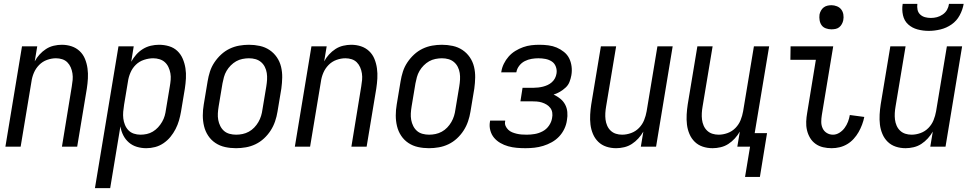

<svg xmlns="http://www.w3.org/2000/svg" viewBox="-20 -760 5040 995"><path d="M8 0 94 -520H173L160 -442Q170 -461 185 -477.5Q200 -494 218.5 -506Q237 -518 258.5 -523Q280 -528 300 -528Q327 -528 351 -520Q375 -512 393 -495Q411 -478 420.5 -454.5Q430 -431 433.5 -405.5Q437 -380 435.5 -353.5Q434 -327 430 -301L380 0H301L352 -312Q355 -329 356.5 -346Q358 -363 355.5 -379.5Q353 -396 346.5 -411Q340 -426 329 -437Q318 -448 302.5 -453Q287 -458 270 -458Q247 -458 223.5 -449.5Q200 -441 182.5 -423Q165 -405 155.5 -382.5Q146 -360 143 -337L87 0Z M472 215 594 -520H673L660 -440Q671 -460 686 -477Q701 -494 720.5 -506Q740 -518 761.5 -523Q783 -528 804 -528Q831 -528 856 -520.5Q881 -513 899 -496Q917 -479 927 -455.5Q937 -432 941 -406.5Q945 -381 943.5 -354Q942 -327 938 -301L918 -181Q914 -158 907.5 -135.5Q901 -113 890 -91.5Q879 -70 863.5 -51Q848 -32 827.5 -18Q807 -4 784 2Q761 8 738 8Q713 8 689.5 1Q666 -6 648 -21.5Q630 -37 619 -58.5Q608 -80 604 -105L551 215ZM708 -62Q724 -62 740.5 -65.5Q757 -69 772 -78Q787 -87 799 -100Q811 -113 820 -128.5Q829 -144 833.5 -160Q838 -176 840 -192L860 -312Q863 -329 864.5 -346.5Q866 -364 863 -380.5Q860 -397 853 -412Q846 -427 834.5 -437.5Q823 -448 807 -453Q791 -458 774 -458Q751 -458 726.5 -450Q702 -442 684 -424.5Q666 -407 656 -383.5Q646 -360 643 -337L623 -217Q620 -199 618.5 -181Q617 -163 619 -146Q621 -129 627.5 -113Q634 -97 645.5 -85Q657 -73 673.5 -67.5Q690 -62 708 -62Z M1203 8Q1174 8 1146.5 2Q1119 -4 1096.5 -19Q1074 -34 1059 -56.5Q1044 -79 1037.5 -106Q1031 -133 1031 -161.5Q1031 -190 1036 -219L1056 -339Q1060 -364 1068 -389Q1076 -414 1091 -436.5Q1106 -459 1126 -477.5Q1146 -496 1170 -507.5Q1194 -519 1219.5 -523.5Q1245 -528 1270 -528Q1299 -528 1326.5 -522Q1354 -516 1376.5 -501Q1399 -486 1414.5 -463.5Q1430 -441 1436.5 -414Q1443 -387 1442.5 -358.5Q1442 -330 1438 -301L1418 -181Q1414 -156 1405.5 -131Q1397 -106 1382.5 -83.5Q1368 -61 1348 -42.5Q1328 -24 1304 -12.5Q1280 -1 1254 3.5Q1228 8 1203 8ZM1204 -62Q1220 -62 1237 -65.5Q1254 -69 1269.5 -77.5Q1285 -86 1297.5 -99Q1310 -112 1319 -127.5Q1328 -143 1333 -159.5Q1338 -176 1340 -192L1360 -312Q1363 -330 1364 -347.5Q1365 -365 1362.5 -381.5Q1360 -398 1352.5 -413Q1345 -428 1332.5 -438.5Q1320 -449 1304 -453.5Q1288 -458 1270 -458Q1254 -458 1236.5 -454.5Q1219 -451 1204 -442.5Q1189 -434 1176 -421Q1163 -408 1154 -392.5Q1145 -377 1140.5 -360.5Q1136 -344 1133 -328L1113 -208Q1110 -190 1109 -172.5Q1108 -155 1111 -138.5Q1114 -122 1121.5 -107Q1129 -92 1141 -81.5Q1153 -71 1169.5 -66.5Q1186 -62 1204 -62Z M1508 0 1594 -520H1673L1660 -442Q1670 -461 1685 -477.5Q1700 -494 1718.5 -506Q1737 -518 1758.5 -523Q1780 -528 1800 -528Q1827 -528 1851 -520Q1875 -512 1893 -495Q1911 -478 1920.5 -454.5Q1930 -431 1933.5 -405.5Q1937 -380 1935.5 -353.5Q1934 -327 1930 -301L1880 0H1801L1852 -312Q1855 -329 1856.5 -346Q1858 -363 1855.5 -379.5Q1853 -396 1846.5 -411Q1840 -426 1829 -437Q1818 -448 1802.5 -453Q1787 -458 1770 -458Q1747 -458 1723.5 -449.5Q1700 -441 1682.5 -423Q1665 -405 1655.5 -382.5Q1646 -360 1643 -337L1587 0Z M2203 8Q2174 8 2146.5 2Q2119 -4 2096.5 -19Q2074 -34 2059 -56.5Q2044 -79 2037.5 -106Q2031 -133 2031 -161.5Q2031 -190 2036 -219L2056 -339Q2060 -364 2068 -389Q2076 -414 2091 -436.5Q2106 -459 2126 -477.5Q2146 -496 2170 -507.5Q2194 -519 2219.5 -523.5Q2245 -528 2270 -528Q2299 -528 2326.5 -522Q2354 -516 2376.5 -501Q2399 -486 2414.5 -463.5Q2430 -441 2436.5 -414Q2443 -387 2442.5 -358.5Q2442 -330 2438 -301L2418 -181Q2414 -156 2405.5 -131Q2397 -106 2382.5 -83.5Q2368 -61 2348 -42.5Q2328 -24 2304 -12.5Q2280 -1 2254 3.5Q2228 8 2203 8ZM2204 -62Q2220 -62 2237 -65.5Q2254 -69 2269.5 -77.5Q2285 -86 2297.5 -99Q2310 -112 2319 -127.5Q2328 -143 2333 -159.5Q2338 -176 2340 -192L2360 -312Q2363 -330 2364 -347.5Q2365 -365 2362.5 -381.5Q2360 -398 2352.5 -413Q2345 -428 2332.5 -438.5Q2320 -449 2304 -453.5Q2288 -458 2270 -458Q2254 -458 2236.5 -454.5Q2219 -451 2204 -442.5Q2189 -434 2176 -421Q2163 -408 2154 -392.5Q2145 -377 2140.5 -360.5Q2136 -344 2133 -328L2113 -208Q2110 -190 2109 -172.5Q2108 -155 2111 -138.5Q2114 -122 2121.5 -107Q2129 -92 2141 -81.5Q2153 -71 2169.5 -66.5Q2186 -62 2204 -62Z M2703 8Q2680 8 2657.5 6Q2635 4 2613.5 -2Q2592 -8 2573 -19Q2554 -30 2540.5 -46Q2527 -62 2521 -84Q2515 -106 2519 -129L2520 -135H2598V-132Q2595 -119 2600 -107.5Q2605 -96 2614 -87.5Q2623 -79 2634 -74.5Q2645 -70 2657.5 -67Q2670 -64 2683 -63Q2696 -62 2710 -62Q2730 -62 2751 -65.5Q2772 -69 2792 -79.5Q2812 -90 2825 -109Q2838 -128 2841 -148Q2844 -162 2842 -176Q2840 -190 2832 -200.5Q2824 -211 2812.5 -218Q2801 -225 2788 -229Q2775 -233 2761 -234Q2747 -235 2733 -235H2677L2688 -305H2744Q2756 -305 2769 -306.5Q2782 -308 2794 -311Q2806 -314 2818 -319.5Q2830 -325 2840 -334Q2850 -343 2856 -354.5Q2862 -366 2864 -379Q2867 -397 2860.5 -414.5Q2854 -432 2839.5 -441.5Q2825 -451 2807 -454.5Q2789 -458 2770 -458Q2753 -458 2735 -455Q2717 -452 2700 -443.5Q2683 -435 2671 -419.5Q2659 -404 2656 -386L2655 -385H2577L2578 -388Q2581 -409 2591 -429.5Q2601 -450 2616 -467Q2631 -484 2650.5 -496Q2670 -508 2691 -515.5Q2712 -523 2733 -525.5Q2754 -528 2775 -528Q2799 -528 2822 -525Q2845 -522 2865 -513.5Q2885 -505 2902.5 -491Q2920 -477 2929.5 -458Q2939 -439 2942 -416Q2945 -393 2941 -370Q2938 -353 2931.5 -336Q2925 -319 2911.5 -306.5Q2898 -294 2882 -284.5Q2866 -275 2849 -270Q2868 -261 2883.5 -248.5Q2899 -236 2908.5 -218.5Q2918 -201 2920 -179.5Q2922 -158 2918 -137Q2915 -114 2904.5 -92Q2894 -70 2877.5 -52.5Q2861 -35 2839.5 -23Q2818 -11 2795 -4Q2772 3 2749 5.5Q2726 8 2703 8Z M3173 8Q3146 8 3122 0Q3098 -8 3080.5 -25Q3063 -42 3053 -65.5Q3043 -89 3040 -114.5Q3037 -140 3038.5 -166.5Q3040 -193 3044 -219L3094 -520H3173L3121 -208Q3118 -191 3117 -174Q3116 -157 3118 -140.5Q3120 -124 3126.5 -109Q3133 -94 3144.5 -83Q3156 -72 3171.5 -67Q3187 -62 3204 -62Q3227 -62 3250.5 -70.5Q3274 -79 3291.5 -97Q3309 -115 3318 -137.5Q3327 -160 3331 -183L3387 -520H3466L3380 0H3301L3314 -78Q3303 -59 3288 -42.5Q3273 -26 3254.5 -14Q3236 -2 3214.5 3Q3193 8 3173 8Z M3841 157 3867 0H3801L3814 -78Q3803 -59 3788 -42.5Q3773 -26 3754.5 -14Q3736 -2 3714.5 3Q3693 8 3673 8Q3646 8 3622 0Q3598 -8 3580.5 -25Q3563 -42 3553 -65.5Q3543 -89 3540 -114.5Q3537 -140 3538.5 -166.5Q3540 -193 3544 -219L3594 -520H3673L3621 -208Q3618 -191 3617 -174Q3616 -157 3618 -140.5Q3620 -124 3626.5 -109Q3633 -94 3644.5 -83Q3656 -72 3671.5 -67Q3687 -62 3704 -62Q3727 -62 3750.5 -70.5Q3774 -79 3791.5 -97Q3809 -115 3818 -137.5Q3827 -160 3831 -183L3887 -520H3966L3891 -70H3955L3918 157Z M4290 8Q4267 8 4245.5 3Q4224 -2 4206.5 -14.5Q4189 -27 4178 -45.5Q4167 -64 4162 -85.5Q4157 -107 4158 -130Q4159 -153 4163 -175L4208 -450H4076L4077 -520H4298L4239 -164Q4236 -146 4236 -128.5Q4236 -111 4243 -95.5Q4250 -80 4264.5 -71Q4279 -62 4297 -62Q4314 -62 4330 -72Q4346 -82 4357 -97Q4368 -112 4374.5 -129Q4381 -146 4384 -164L4459 -154Q4455 -134 4447.5 -114Q4440 -94 4429.5 -75.5Q4419 -57 4404 -40.5Q4389 -24 4370.5 -13Q4352 -2 4331.5 3Q4311 8 4290 8ZM4288 -608Q4274 -608 4260 -613Q4246 -618 4238 -629Q4230 -640 4227.5 -655Q4225 -670 4227 -685Q4229 -695 4234.5 -705Q4240 -715 4248.5 -721.5Q4257 -728 4267.5 -730.5Q4278 -733 4289 -733Q4303 -733 4317 -727.5Q4331 -722 4339.5 -711Q4348 -700 4350.5 -685Q4353 -670 4350 -655Q4348 -645 4342.5 -635Q4337 -625 4328.5 -618.5Q4320 -612 4309.5 -610Q4299 -608 4288 -608Z M4673 8Q4646 8 4622 0Q4598 -8 4580.5 -25Q4563 -42 4553 -65.5Q4543 -89 4540 -114.5Q4537 -140 4538.5 -166.5Q4540 -193 4544 -219L4594 -520H4673L4621 -208Q4618 -191 4617 -174Q4616 -157 4618 -140.5Q4620 -124 4626.5 -109Q4633 -94 4644.5 -83Q4656 -72 4671.5 -67Q4687 -62 4704 -62Q4727 -62 4750.5 -70.5Q4774 -79 4791.5 -97Q4809 -115 4818 -137.5Q4827 -160 4831 -183L4887 -520H4966L4880 0H4801L4814 -78Q4803 -59 4788 -42.5Q4773 -26 4754.5 -14Q4736 -2 4714.5 3Q4693 8 4673 8ZM4793 -600Q4763 -600 4735 -607.5Q4707 -615 4686.5 -633.5Q4666 -652 4659.5 -681Q4653 -710 4658 -740H4734Q4732 -724 4735 -709.5Q4738 -695 4748.5 -685Q4759 -675 4773.5 -671Q4788 -667 4804 -667Q4820 -667 4835.5 -671Q4851 -675 4865.5 -685Q4880 -695 4888 -709.5Q4896 -724 4898 -740H4974Q4969 -710 4953.5 -681Q4938 -652 4911.5 -633.5Q4885 -615 4854 -607.5Q4823 -600 4793 -600Z"/></svg>

Font: Iosevka Custom
Style: Italic
Weight: 400
Italic angle: -9°
Monospace: yes
Designer: Belleve Invis
Foundry: Belleve Invis
Version: Version 30.3.3; ttfautohint (v1.8.3)